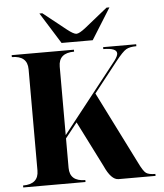

<svg xmlns="http://www.w3.org/2000/svg" viewBox="-58 -910 819 960"><g transform="rotate(-5 351.5 -429.5)"><path d="M351.6 -742.2Q366.2 -742.2 398.4 -767.6L512.7 -859.4H527.3L429.7 -703.1H273.4L175.8 -859.4H190.4L305.7 -767.6Q337.9 -742.2 351.6 -742.2ZM19.5 -664.1H332V-654.3Q253.9 -654.3 253.9 -585.9V-242.2L529.3 -591.8Q545.9 -614.3 545.9 -627Q545.9 -654.3 478.5 -654.3V-664.1H644.5V-654.3Q611.3 -654.3 593.3 -644Q575.2 -633.8 539.1 -587.9L419.9 -436.5L600.6 -76.2Q623 -29.3 637.2 -19.5Q651.4 -9.8 683.6 -9.8V0H498Q460.9 0 428.7 -72.3L313.5 -300.8L253.9 -225.6V-78.1Q253.9 -9.8 332 -9.8V0H19.5V-9.8Q97.7 -9.8 97.7 -78.1V-585.9Q97.7 -654.3 19.5 -654.3Z"/></g></svg>

Font: spinweradC
Style: Bold
Weight: 700
Width: 7
Version: Version 0.3